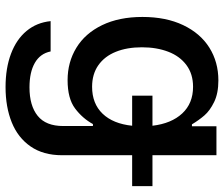

<svg xmlns="http://www.w3.org/2000/svg" viewBox="-76 -500 787 674"><g transform="rotate(90 317.0 -163.5)"><path d="M54.7 51.8H161.1Q168.5 88.4 201.2 107.2Q233.9 126 287.1 126Q351.6 126 387.2 97.2Q422.9 68.4 422.9 7.8V-96.7H416Q396 -60.1 361.1 -33.9Q326.2 -7.8 261.7 -7.8Q198.7 -7.8 148.2 -38.6Q97.7 -69.3 68.8 -128.9Q40 -188.5 40 -270.5Q40 -353 68.6 -413.3Q97.2 -473.6 147.7 -505.4Q198.2 -537.1 262.7 -537.1Q308.1 -537.1 338.6 -522.2Q369.1 -507.3 385.7 -488Q402.3 -468.8 417 -444.3H423.8V-530.3H525.4V-305.7H633.8V-234.4H525.4V11.7Q525.4 77.6 494.6 122.1Q463.9 166.5 410.2 188.2Q356.4 210 286.1 210Q219.7 210 169.2 190.9Q118.7 171.9 89.1 136.2Q59.6 100.6 54.7 51.8ZM421.9 -234.4H316.4V-305.7H421.9Q414.1 -372.1 378.7 -410.2Q343.3 -448.2 285.2 -448.2Q240.2 -448.2 209 -425Q177.7 -401.9 162.1 -361.1Q146.5 -320.3 146.5 -268.6Q146.5 -216.3 162.4 -177Q178.2 -137.7 209.5 -115.7Q240.7 -93.8 285.2 -93.8Q344.2 -93.8 379.6 -130.6Q415 -167.5 421.9 -234.4Z"/></g></svg>

Font: Pretendard Std Medium
Style: Regular
Weight: 500
Designer: Base glyphs from Inter by Rasmus Andersson; Hangeul glyphs from Noto Sans CJK(Source Han Sans) by Jang Soo-young and Kan
Foundry: Kil Hyung-jin
Version: Version 1.309